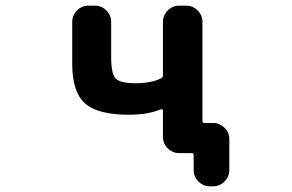

<svg xmlns="http://www.w3.org/2000/svg" viewBox="-20 -566 1040 684"><path d="M560.5 -171.9Q560.5 -174.8 558.6 -176.3Q556.6 -177.7 553.7 -176.8Q506.8 -157.2 439.5 -157.2Q328.1 -157.2 282.7 -197.8Q237.3 -238.3 237.3 -338.9V-488.3Q237.3 -511.7 254.4 -528.8Q271.5 -545.9 294.9 -545.9H318.4Q341.8 -545.9 358.9 -528.8Q376 -511.7 376 -488.3V-363.3Q376 -302.7 392.1 -286.1Q408.2 -269.5 463.9 -269.5Q519.5 -269.5 553.7 -287.1Q560.5 -290 560.5 -296.9V-488.3Q560.5 -511.7 577.6 -528.8Q594.7 -545.9 618.2 -545.9H643.6Q667 -545.9 684.1 -528.8Q701.2 -511.7 701.2 -488.3V-134.8Q701.2 -127.9 708 -127.9H739.3Q762.7 -127.9 779.8 -110.8Q796.9 -93.8 796.9 -70.3V40Q796.9 63.5 779.8 80.6Q762.7 97.7 739.3 97.7H727.5Q704.1 97.7 687 80.6Q669.9 63.5 669.9 40V-13.7Q669.9 -20.5 663.1 -20.5H648.4H618.2Q594.7 -20.5 577.6 -37.6Q560.5 -54.7 560.5 -78.1Z"/></svg>

Font: Gen Jyuu Gothic Monospace Bold
Style: Bold
Weight: 700
Designer: [Source Han Sans]
Ryoko NISHIZUKA  (kana & ideographs); Paul D. Hunt (Latin, Greek & Cyrillic); Wenlong ZHANG  (bopomofo
Version: Version 1.002.20150607